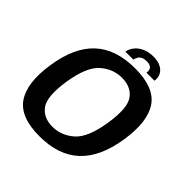

<svg xmlns="http://www.w3.org/2000/svg" viewBox="-190 -853 1001 1001"><g transform="rotate(45 310.5 -353.0)"><path d="M250 4.5Q391 4.5 471 -70.5Q551 -145.5 574.5 -298Q597.5 -449 546.2 -524Q495 -599 353.5 -599Q212 -599 132 -524.8Q52 -450.5 29 -298Q6 -147.5 57.2 -71.5Q108.5 4.5 250 4.5ZM263 -78.5Q197 -78.5 163.5 -124.2Q130 -170 149.5 -297.5Q170 -424.5 222 -470.2Q274 -516 340 -516Q406.5 -516 440 -470.5Q473.5 -425 453.5 -297.5Q433.5 -170.5 381.2 -124.5Q329 -78.5 263 -78.5ZM378 -710Q343.5 -710 317.5 -698.5Q291.5 -687 275.5 -667.5Q259.5 -648 255.5 -624.5H314.5Q317 -637.5 323.2 -647.2Q329.5 -657 340.8 -662.5Q352 -668 370.5 -668Q387.5 -668 397 -662.5Q406.5 -657 410 -647.2Q413.5 -637.5 411 -624.5H470Q474 -648 464.5 -667.5Q455 -687 433 -698.5Q411 -710 378 -710Z"/></g></svg>

Font: Anybody Thin Medium
Style: Italic
Weight: 500
Italic angle: -10°
Version: Version 1.113;gftools[0.9.25]